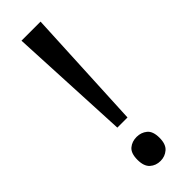

<svg xmlns="http://www.w3.org/2000/svg" viewBox="-246 -731 762 762"><g transform="rotate(-45 134.5 -350.0)"><path d="M163 -201H106L81 -714H188ZM72 -54Q72 -91 90 -106Q108 -121 134 -121Q159 -121 177.5 -106Q196 -91 196 -54Q196 -18 177.5 -2Q159 14 134 14Q108 14 90 -2Q72 -18 72 -54Z"/></g></svg>

Font: Noto Sans Old Sogdian
Style: Regular
Weight: 400
Designer: Monotype Design Team
Foundry: Monotype Imaging Inc.
Version: Version 2.002; ttfautohint (v1.8.4.7-5d5b)